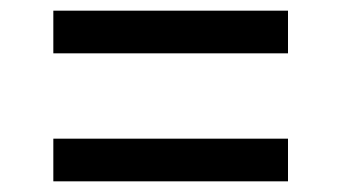

<svg xmlns="http://www.w3.org/2000/svg" viewBox="-20 -510 640 360"><path d="M80 -250H520V-170H80ZM80 -410V-490H520V-410Z"/></svg>

Font: JetBrainsMono NF
Style: Regular
Weight: 400
Monospace: yes
Designer: Philipp Nurullin, Konstantin Bulenkov
Foundry: JetBrains
Version: Version 1.0.2; ttfautohint (v1.8.3)